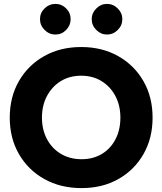

<svg xmlns="http://www.w3.org/2000/svg" viewBox="-20 -952 832 984"><path d="M398 12Q290 12 207 -34.5Q124 -81 77 -162.5Q30 -244 30 -349Q30 -455 77 -536.5Q124 -618 206.5 -664.5Q289 -711 396 -711Q503 -711 585.5 -664.5Q668 -618 715 -536.5Q762 -455 762 -349Q762 -244 715.5 -162.5Q669 -81 587 -34.5Q505 12 398 12ZM398 -136Q457 -136 502 -163Q547 -190 572 -238.5Q597 -287 597 -349Q597 -412 571 -460.5Q545 -509 500 -536.5Q455 -564 396 -564Q337 -564 292 -536.5Q247 -509 221 -460.5Q195 -412 195 -349Q195 -287 221 -238.5Q247 -190 293 -163Q339 -136 398 -136ZM528 -775Q497 -775 473.5 -798.5Q450 -822 450 -854Q450 -885 473.5 -908.5Q497 -932 528 -932Q560 -932 583.5 -908.5Q607 -885 607 -854Q607 -822 583.5 -798.5Q560 -775 528 -775ZM264 -775Q232 -775 208.5 -798.5Q185 -822 185 -854Q185 -886 208.5 -909Q232 -932 264 -932Q296 -932 319 -909Q342 -886 342 -854Q342 -822 319 -798.5Q296 -775 264 -775Z"/></svg>

Font: Figtree ExtraBold
Style: Regular
Weight: 800
Designer: Erik Kennedy
Foundry: Erik Kennedy
Version: Version 2.002